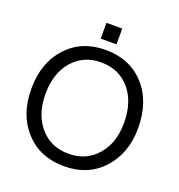

<svg xmlns="http://www.w3.org/2000/svg" viewBox="-160 -1032 1104 1187"><g transform="rotate(20 392.0 -438.5)"><path d="M744 -353Q744 -191 648 -84Q552 23 392 23Q234 23 137 -82.5Q40 -188 40 -359Q40 -530 137 -635.5Q234 -741 391 -741Q551 -741 647.5 -635Q744 -529 744 -353ZM391 -659Q275 -659 204 -576.5Q133 -494 133 -359Q133 -224 204.5 -141.5Q276 -59 392 -59Q508 -59 579.5 -141Q651 -223 651 -355Q651 -493 580 -576Q509 -659 391 -659ZM441 -900V-796H337V-900Z"/></g></svg>

Font: ColatingCofangSans
Style: Regular
Weight: 400
Foundry: GNU
Version: Version 412.227;June 27, 2022;FontCreator 11.0.0.2412 32-bit